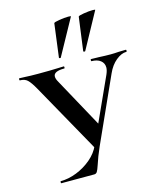

<svg xmlns="http://www.w3.org/2000/svg" viewBox="-128 -977 890 1069"><g transform="rotate(-15 316.5 -443.0)"><path d="M500 -558Q500 -583 481 -598Q462 -613 429 -613Q427 -613 427 -619Q427 -625 429 -625L474 -624Q512 -622 542 -622Q564 -622 588 -624L630 -625Q633 -625 633 -619Q633 -613 630 -613Q601 -613 570 -587.5Q539 -562 520 -519L350 -142Q327 -90 313 -46Q304 -19 298 -9.5Q292 0 281 0H91Q89 0 89 -6Q89 -12 91 -12Q136 -12 183 -30.5Q230 -49 268.5 -81.5Q307 -114 325 -156L490 -519Q500 -542 500 -558ZM16 -613Q14 -613 14 -619Q14 -625 16 -625Q38 -625 47 -624Q77 -622 125 -622Q196 -622 242 -624Q255 -625 273 -625Q275 -625 275 -619Q275 -613 273 -613Q210 -613 210 -583Q210 -569 220 -552L387 -247L330 -129L99 -542Q76 -583 60 -598Q44 -613 16 -613ZM259 -678 284 -871Q285 -876 315.5 -881Q346 -886 368 -886Q385 -886 383 -883L269 -676Q268 -674 263.5 -675Q259 -676 259 -678ZM399 -678 425 -871Q426 -876 456.5 -881Q487 -886 509 -886Q525 -886 523 -883L410 -676Q408 -674 403.5 -675Q399 -676 399 -678Z"/></g></svg>

Font: Cormorant Infant
Style: Bold
Weight: 700
Designer: Christian Thalmann (Catharsis Fonts)
Foundry: Catharsis Fonts
Version: Version 4.000